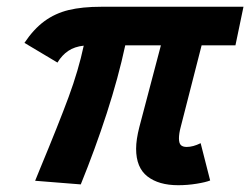

<svg xmlns="http://www.w3.org/2000/svg" viewBox="-20 -543 744 571"><path d="M384.8 -100.6Q384.8 -127.9 394.5 -165.5L458.5 -408.2H352.5Q332 -312.5 297.4 -205.8Q262.7 -99.1 220.2 5.4L84.5 -5.4L98.6 -40Q154.8 -175.3 184.1 -254.6Q213.4 -334 229 -407.2Q201.7 -404.3 182.9 -391.6Q164.1 -378.9 150.9 -356.9L52.7 -415.5Q80.1 -456.5 112.1 -480Q144 -503.4 184.3 -513.2Q224.6 -522.9 281.2 -522.9H704.1L680.2 -408.2H579.6L517.6 -166Q512.2 -146 512.2 -131.3Q512.2 -117.2 517.8 -111.6Q523.4 -106 535.2 -106Q554.2 -106 576.7 -117.2L605 -6.3Q591.8 -1 564.7 3.4Q537.6 7.8 509.8 7.8Q452.1 7.8 418.5 -18.3Q384.8 -44.4 384.8 -100.6Z"/></svg>

Font: Reddit Sans Fudge
Style: Bold
Weight: 700
Italic angle: -11.25°
Designer: Stephen Hutchings
Version: Version 1.013